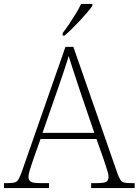

<svg xmlns="http://www.w3.org/2000/svg" viewBox="-23 -951 701 971"><path d="M-3 0V-25H18Q41 -25 52 -28.5Q63 -32 70 -43.5Q77 -55 86 -79L308 -714H348L571 -74Q579 -52 586 -41.5Q593 -31 604 -28Q615 -25 638 -25H658V0H438V-25H470Q506 -25 516 -33Q526 -41 526 -57Q526 -68 521 -84.5Q516 -101 510.5 -117.5Q505 -134 502 -143L465 -248H182L145 -144Q142 -135 136.5 -118.5Q131 -102 126 -85Q121 -68 121 -57Q121 -41 131.5 -33Q142 -25 178 -25H225V0ZM192 -279H454L380 -496Q371 -524 360.5 -555.5Q350 -587 340.5 -616.5Q331 -646 324 -668Q320 -651 310 -621.5Q300 -592 290 -561.5Q280 -531 271 -506ZM294 -784Q309 -803 326.5 -829Q344 -855 360.5 -882Q377 -909 387 -931H444V-921Q435 -908 418 -888Q401 -868 380.5 -846Q360 -824 340 -804.5Q320 -785 304 -771H294Z"/></svg>

Font: Noto Serif Kannada ExtraLight
Style: Regular
Weight: 250
Version: Version 2.003